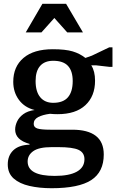

<svg xmlns="http://www.w3.org/2000/svg" viewBox="-20 -810 615 1014"><path d="M528 6Q528 98 462 141Q396 184 252 184Q188 184 135.5 172Q83 160 52 132.5Q21 105 21 58Q21 12 50 -16Q79 -44 136 -46V-50Q60 -71 60 -126Q60 -146 70 -168Q80 -190 103 -207Q126 -224 163 -229Q110 -242 80 -282.5Q50 -323 50 -378Q50 -458 104 -504Q158 -550 259 -550Q326 -550 364 -538.5Q402 -527 431 -504L465 -516L557 -560H574V-457H557L487 -465H462Q482 -434 482 -384Q482 -302 431 -254.5Q380 -207 284 -207Q274 -207 264 -207.5Q254 -208 244 -209Q205 -204 181.5 -191.5Q158 -179 158 -156Q158 -138 177 -131.5Q196 -125 246 -125H362Q444 -125 486 -92.5Q528 -60 528 6ZM288 -33H253Q186 -33 156 -12Q126 9 126 43Q126 119 269 119Q346 119 386 96.5Q426 74 426 31Q426 -4 395 -18.5Q364 -33 288 -33ZM168 -382Q168 -326 192.5 -296.5Q217 -267 261 -267Q314 -267 339 -296.5Q364 -326 364 -382Q364 -435 339 -462Q314 -489 261 -489Q216 -489 192 -462Q168 -435 168 -382ZM418 -639 329 -790H204L116 -639H199L267 -715L335 -639Z"/></svg>

Font: Domine
Style: Bold
Weight: 700
Designer: Pablo Impallari, Rodrigo Fuenzalida, Brenda Gallo
Foundry: Pablo Impallari, Rodrigo Fuenzalida, Brenda Gallo
Version: Version 2.000